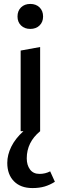

<svg xmlns="http://www.w3.org/2000/svg" viewBox="-20 -667 309 976"><path d="M69 -583Q69 -612 87 -629.5Q105 -647 134 -647Q163 -647 181 -629.5Q199 -612 199 -583Q199 -555 181 -537.5Q163 -520 134 -520Q105 -520 87 -537.5Q69 -555 69 -583ZM259 257Q234 273 207 281Q180 289 145 289Q85 289 51 254.5Q17 220 17 161Q17 120 37.5 78.5Q58 37 99 0H85V-410L184 -428V0Q116 56 116 138Q116 172 132.5 194.5Q149 217 181 217Q210 217 235 204Z"/></svg>

Font: Ysabeau Infant Semibold
Style: Regular
Weight: 600
Designer: Christian Thalmann (Catharsis Fonts)
Version: Version 0.003